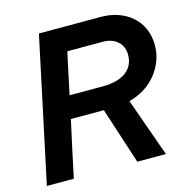

<svg xmlns="http://www.w3.org/2000/svg" viewBox="-104 -800 881 900"><g transform="rotate(-15 337.0 -350.0)"><path d="M14 0Q52 -176 88.5 -350Q125 -524 163 -700H464Q510 -700 548.5 -686Q587 -672 615 -647Q643 -622 658.5 -586Q674 -550 674 -507Q674 -466 660 -430Q646 -394 621.5 -364.5Q597 -335 563.5 -314.5Q530 -294 491 -284Q517 -212 541.5 -141.5Q566 -71 592 0H453Q431 -69 408.5 -137Q386 -205 364 -274H204Q189 -205 174 -137Q159 -69 145 0ZM442 -585H270Q259 -534 248.5 -484Q238 -434 227 -383H390Q419 -383 446.5 -389Q474 -395 495 -408.5Q516 -422 528.5 -443.5Q541 -465 541 -496Q541 -536 514 -560.5Q487 -585 442 -585Z"/></g></svg>

Font: Rosa Sans SemiBold
Style: Italic
Weight: 600
Italic angle: -12°
Designer: Pentagram / MCKL
Foundry: Pentagram / MCKL
Version: Version 1.005;September 16, 2019;FontCreator 11.5.0.2425 64-